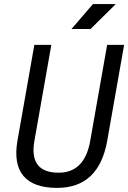

<svg xmlns="http://www.w3.org/2000/svg" viewBox="-20 -914 630 944"><path d="M260.7 9.8Q144.5 9.8 95.2 -49.1Q45.9 -107.9 65.9 -222.7L148.9 -693.4H232.4L149.4 -222.7Q121.1 -64.9 268.1 -64.9Q396.5 -64.9 423.8 -222.7L506.8 -693.4H590.3L507.3 -222.7Q466.3 9.8 260.7 9.8ZM331.5 -771.5 437 -894H549.3L425.3 -771.5Z"/></svg>

Font: Cascadia Code NF SemiLight
Style: Italic
Weight: 350
Italic angle: -10°
Monospace: yes
Designer: Aaron Bell
Foundry: Saja Typeworks
Version: Version 2404.023; ttfautohint (v1.8.4)